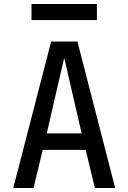

<svg xmlns="http://www.w3.org/2000/svg" viewBox="-20 -937 640 957"><path d="M46 0 235 -730H366L554 0H453L407 -190H193L147 0ZM213 -272H387L300 -649ZM137 -837V-917H463V-837Z"/></svg>

Font: Tiny Medium
Style: Regular
Weight: 500
Monospace: yes
Designer: Philipp Nurullin, Konstantin Bulenkov
Foundry: JetBrains
Version: Version 2.251; ttfautohint (v1.8.4.7-5d5b)